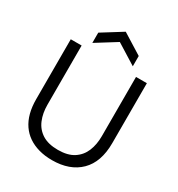

<svg xmlns="http://www.w3.org/2000/svg" viewBox="-203 -990 1049 1134"><g transform="rotate(30 321.5 -423.5)"><path d="M322 14Q273 14 232 2.5Q191 -9 159.5 -30.5Q128 -52 106 -84Q84 -116 73 -158Q62 -200 62 -251V-660H136V-256Q136 -199 155 -153.5Q174 -108 215 -82Q256 -56 322 -56Q389 -56 429.5 -82.5Q470 -109 488.5 -154Q507 -199 507 -256V-660H581V-251Q581 -122 512 -54Q443 14 322 14ZM183 -705V-775L321 -861L459 -775V-705L321 -791Z"/></g></svg>

Font: Bricolage Grotesque 72pt Light
Style: Regular
Weight: 300
Designer: Mathieu Triay
Foundry: Atelier Triay
Version: Version 1.001;gftools[0.9.33.dev8+g029e19f]